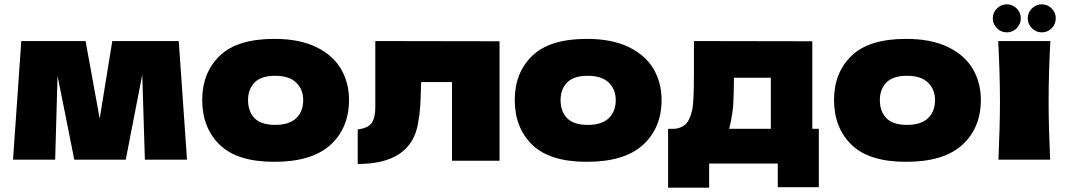

<svg xmlns="http://www.w3.org/2000/svg" viewBox="-20 -735 4906 884"><path d="M803 -546 841 0H647L635 -391L559 0H322L245 -386L234 0H40L78 -546H374L439 -189L497 -546Z M911 -275Q911 -400 991.5 -478Q1072 -556 1243 -556Q1358 -556 1435.5 -518.5Q1513 -481 1550 -417.5Q1587 -354 1587 -275Q1587 -146 1501.5 -68Q1416 10 1243 10Q1072 10 991.5 -68.5Q911 -147 911 -275ZM1376 -274Q1376 -323 1344 -354.5Q1312 -386 1247 -386Q1182 -386 1152 -355Q1122 -324 1122 -274Q1122 -222 1152 -191Q1182 -160 1247 -160Q1312 -160 1344 -191Q1376 -222 1376 -274Z M2280 5H2061V-357H1919L1918 -326Q1917 -278 1914.5 -241.5Q1912 -205 1904 -163Q1870 20 1627 20V-139Q1674 -145 1691 -168.5Q1708 -192 1708 -242V-546L2280 -545Z M2350 -275Q2350 -400 2430.5 -478Q2511 -556 2682 -556Q2797 -556 2874.5 -518.5Q2952 -481 2989 -417.5Q3026 -354 3026 -275Q3026 -146 2940.5 -68Q2855 10 2682 10Q2511 10 2430.5 -68.5Q2350 -147 2350 -275ZM2815 -274Q2815 -323 2783 -354.5Q2751 -386 2686 -386Q2621 -386 2591 -355Q2561 -324 2561 -274Q2561 -222 2591 -191Q2621 -160 2686 -160Q2751 -160 2783 -191Q2815 -222 2815 -274Z M3720 -142H3750V127H3561V18H3245V129H3056V-142H3089Q3123 -147 3140.5 -167Q3158 -187 3168 -233Q3175 -269 3175 -405V-546L3720 -545ZM3337 -142H3529V-377H3359V-347Q3358 -289 3356 -255.5Q3354 -222 3345 -175Q3343 -164 3337 -142Z M3820 -275Q3820 -400 3900.5 -478Q3981 -556 4152 -556Q4267 -556 4344.5 -518.5Q4422 -481 4459 -417.5Q4496 -354 4496 -275Q4496 -146 4410.5 -68Q4325 10 4152 10Q3981 10 3900.5 -68.5Q3820 -147 3820 -275ZM4285 -274Q4285 -323 4253 -354.5Q4221 -386 4156 -386Q4091 -386 4061 -355Q4031 -324 4031 -274Q4031 -222 4061 -191Q4091 -160 4156 -160Q4221 -160 4253 -191Q4285 -222 4285 -274Z M4577 0Q4584 -161 4584 -266Q4584 -391 4576 -546H4816Q4808 -397 4808 -266Q4808 -156 4815 0ZM4551 -651Q4551 -677 4570 -696Q4589 -715 4616 -715Q4642 -715 4661 -696Q4680 -677 4680 -651Q4680 -624 4661 -605Q4642 -586 4616 -586Q4589 -586 4570 -605Q4551 -624 4551 -651ZM4712 -651Q4712 -677 4731 -696Q4750 -715 4777 -715Q4803 -715 4822 -696Q4841 -677 4841 -651Q4841 -624 4822 -605Q4803 -586 4777 -586Q4750 -586 4731 -605Q4712 -624 4712 -651Z"/></svg>

Font: Mantou Sans
Style: Regular
Weight: 400
Designer: Mant0u / artakana
Foundry: Mant0u / artakana
Version: Version 1.001;October 22, 2023;FontCreator 14.0.0.2901 64-bi